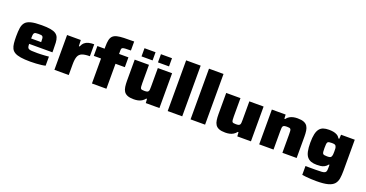

<svg xmlns="http://www.w3.org/2000/svg" viewBox="-38 -1590 5047 2644"><g transform="rotate(20 2485.5 -268.0)"><path d="M344 8Q258 8 202 -1Q146 -10 113.5 -29Q81 -48 66 -78.5Q51 -109 46.5 -152.5Q42 -196 42 -254Q42 -326 49.5 -376Q57 -426 83 -457.5Q109 -489 166 -503.5Q223 -518 321 -518Q400 -518 450 -509.5Q500 -501 528.5 -482Q557 -463 569.5 -432.5Q582 -402 584.5 -358Q587 -314 587 -254V-217H246Q246 -188 250.5 -171.5Q255 -155 269 -147.5Q283 -140 312.5 -138Q342 -136 394 -136Q415 -136 443.5 -137Q472 -138 502.5 -140Q533 -142 562 -145V-12Q541 -6 505 -1.5Q469 3 427 5.5Q385 8 344 8ZM393 -276V-299Q393 -331 391 -349.5Q389 -368 381 -377Q373 -386 358.5 -388Q344 -390 320 -390Q297 -390 281.5 -387.5Q266 -385 258.5 -375.5Q251 -366 248.5 -347.5Q246 -329 246 -296H413Z M695 0V-510H896L900 -421H911Q927 -459 951 -480Q975 -501 1009.5 -509.5Q1044 -518 1090 -518V-343Q1018 -343 977.5 -327.5Q937 -312 921 -272Q905 -232 905 -158V0Z M1245 0V-366H1139V-510H1245V-538Q1245 -599 1253.5 -637.5Q1262 -676 1284 -697.5Q1306 -719 1345 -728.5Q1384 -738 1445 -740Q1506 -742 1594 -742V-610Q1546 -610 1518 -608.5Q1490 -607 1477 -602Q1464 -597 1460.5 -586.5Q1457 -576 1457 -557V-510H1594V-366H1457V0Z M1859 8Q1801 8 1766.5 -6Q1732 -20 1714.5 -47Q1697 -74 1691.5 -113.5Q1686 -153 1686 -200V-510H1895V-242Q1895 -210 1897 -191.5Q1899 -173 1904.5 -164.5Q1910 -156 1923 -153.5Q1936 -151 1957 -151Q1981 -151 1994.5 -154.5Q2008 -158 2015 -167.5Q2022 -177 2023.5 -194Q2025 -211 2025 -238V-510H2234V0H2034L2030 -60H2019Q2000 -35 1974.5 -19.5Q1949 -4 1919.5 2Q1890 8 1859 8ZM1759 -584V-704H1921V-584ZM2000 -584V-704H2162V-584Z M2355 0V-743H2568V0Z M2690 0V-743H2903V0Z M3200 8Q3142 8 3107.5 -6Q3073 -20 3055.5 -47Q3038 -74 3032.5 -113.5Q3027 -153 3027 -200V-510H3236V-242Q3236 -210 3238 -191.5Q3240 -173 3245.5 -164.5Q3251 -156 3264 -153.5Q3277 -151 3298 -151Q3322 -151 3335.5 -154.5Q3349 -158 3356 -167.5Q3363 -177 3364.5 -194Q3366 -211 3366 -238V-510H3575V0H3375L3371 -60H3360Q3341 -35 3315.5 -19.5Q3290 -4 3260.5 2Q3231 8 3200 8Z M3696 0V-510H3898L3901 -450H3912Q3931 -476 3956.5 -491Q3982 -506 4011.5 -512Q4041 -518 4071 -518Q4130 -518 4164.5 -504Q4199 -490 4216.5 -463Q4234 -436 4239.5 -397Q4245 -358 4245 -310V0H4036V-268Q4036 -300 4034.5 -318.5Q4033 -337 4026.5 -345.5Q4020 -354 4007.5 -356.5Q3995 -359 3973 -359Q3950 -359 3936 -355.5Q3922 -352 3915.5 -342.5Q3909 -333 3907.5 -316Q3906 -299 3906 -272V0Z M4607 207Q4569 207 4529.5 205Q4490 203 4455.5 199.5Q4421 196 4397 192V62Q4420 63 4445.5 63Q4471 63 4497.5 63Q4524 63 4549 63Q4605 63 4635.5 60.5Q4666 58 4680.5 49Q4695 40 4698.5 22Q4702 4 4702 -26V-67H4693Q4672 -40 4646.5 -26.5Q4621 -13 4593 -9.5Q4565 -6 4536 -6Q4487 -6 4452.5 -18Q4418 -30 4394.5 -58Q4371 -86 4360 -136Q4349 -186 4349 -263Q4349 -339 4360 -388.5Q4371 -438 4393.5 -466.5Q4416 -495 4450 -506.5Q4484 -518 4532 -518Q4564 -518 4594.5 -513Q4625 -508 4651 -493.5Q4677 -479 4695 -449H4706L4710 -510H4911V-55Q4911 10 4903 59Q4895 108 4866 141Q4837 174 4776 190.5Q4715 207 4607 207ZM4631 -164Q4659 -164 4673.5 -169Q4688 -174 4693 -189Q4699 -203 4700.5 -220.5Q4702 -238 4702 -261Q4702 -285 4701 -302.5Q4700 -320 4694 -332Q4689 -349 4674 -354.5Q4659 -360 4631 -360Q4605 -360 4590 -357Q4575 -354 4568.5 -344.5Q4562 -335 4560 -315Q4558 -295 4558 -261Q4558 -227 4560 -207.5Q4562 -188 4568.5 -179Q4575 -170 4590 -167Q4605 -164 4631 -164Z"/></g></svg>

Font: Saira Expanded ExtraBold
Style: Regular
Weight: 800
Width: 7
Designer: Hector Gatti with collaboration of the Omnibus-Type team
Foundry: Omnibus-Type
Version: Version 1.101